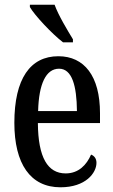

<svg xmlns="http://www.w3.org/2000/svg" viewBox="-20 -786 482 816"><path d="M248 -606H290V-619C267 -657 228 -721 212 -766H107V-756C127 -721 201 -642 248 -606ZM237 10C344 10 390 -51 390 -94C390 -113 380 -124 367 -129C348 -85 314 -49 259 -49C183 -49 142 -116 141 -263H405V-305C405 -463 338 -547 228 -547C109 -547 41 -452 41 -264C41 -90 109 10 237 10ZM307 -314H142C145 -429 175 -494 231 -494C286 -494 306 -422 307 -314Z"/></svg>

Font: Noto Serif Sinhala ExtraCondensed Medium
Style: Regular
Weight: 500
Width: 2
Designer: Jelle Bosma - Monotype Design Team
Foundry: Monotype Imaging Inc.
Version: Version 2.007